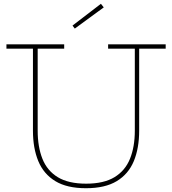

<svg xmlns="http://www.w3.org/2000/svg" viewBox="-20 -986 909 1014"><path d="M551 -752H855V-729H715V-296Q715 -203.5 686.8 -135.2Q658.5 -67 596.8 -29.5Q535 8 434 8Q333.5 8 272 -29.5Q210.5 -67 182.2 -135.2Q154 -203.5 154 -296V-729H14V-752H319V-729H179V-296Q179 -210.5 204 -147.5Q229 -84.5 285.2 -50.2Q341.5 -16 435 -16Q528 -16 584.5 -50.2Q641 -84.5 666.5 -147.5Q692 -210.5 692 -296V-729H551ZM513 -966 528 -947 375 -835 363 -851Z"/></svg>

Font: Hepta Slab ExtraLight
Style: Regular
Weight: 200
Designer: Michael LaGattuta
Foundry: Michael LaGattuta
Version: Version 1.100